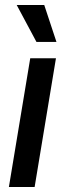

<svg xmlns="http://www.w3.org/2000/svg" viewBox="-20 -749 260 769"><path d="M15.6 0 101.1 -515.6H204.1L118.7 0ZM126 -581.1 46.9 -729H157.2L206.1 -581.1Z"/></svg>

Font: Inter Display Medium
Style: Italic
Weight: 500
Italic angle: -9.39999°
Designer: Rasmus Andersson
Foundry: rsms
Version: Version 4.000;git-a52131595